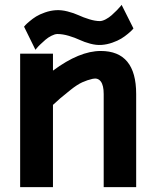

<svg xmlns="http://www.w3.org/2000/svg" viewBox="-20 -771 649 791"><path d="M198.2 0H63V-549.8H198.2V-480Q307.1 -561 395 -561Q541 -561 541 -383.8V0H407.2V-383.8Q407.2 -419.4 395.3 -435.3Q383.3 -451.2 361.6 -446.3Q339.8 -441.4 318.8 -431.9Q297.9 -422.4 270 -400.1Q242.2 -377.9 228.8 -366.5Q215.3 -355 198.2 -338.9ZM481 -751 529.8 -653.8Q527.8 -651.4 523.9 -647Q520 -642.6 506.8 -631.6Q493.7 -620.6 479.2 -611.8Q464.8 -603 442.6 -595.2Q420.4 -587.4 397.9 -585.9Q376 -584.5 351.6 -591.1Q327.1 -597.7 308.1 -606.7Q289.1 -615.7 263.7 -623.3Q238.3 -630.9 215.8 -630.9Q205.1 -630.4 191.7 -623.5Q178.2 -616.7 167.2 -607.2Q156.2 -597.7 146.5 -588.4Q136.7 -579.1 131.3 -572.3L126 -565.9L79.1 -661.1Q81.1 -663.6 85 -668Q88.9 -672.4 101.8 -683.3Q114.7 -694.3 128.9 -703.1Q143.1 -711.9 165.3 -719.7Q187.5 -727.5 210 -729Q232.4 -730.5 258.3 -723.9Q284.2 -717.3 303.7 -708.3Q323.2 -699.2 347.7 -691.7Q372.1 -684.1 392.1 -684.1Q402.8 -684.6 416 -691.7Q429.2 -698.7 440.2 -708.5Q451.2 -718.3 460.7 -728Q470.2 -737.8 475.6 -744.1Z"/></svg>

Font: Junction Bold
Style: Bold
Weight: 700
Designer: Caroline Hadilaksono
Foundry: Caroline Hadilaksono
Version: Version 001.001